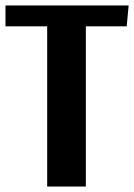

<svg xmlns="http://www.w3.org/2000/svg" viewBox="-29 -680 489 700"><path d="M284 0H143V-584H-9V-660H440L433 -584H284Z"/></svg>

Font: Sansita Medium
Style: Regular
Weight: 500
Designer: Pablo Cosgaya
Foundry: Omnibus-Type
Version: Version 1.006